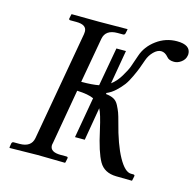

<svg xmlns="http://www.w3.org/2000/svg" viewBox="-97 -752 875 855"><g transform="rotate(15 340.0 -325.0)"><path d="M333 -121H288L321 -309Q296 -321 244 -323L200 -71Q198 -63 198 -59Q198 -28 247 -28H273Q282 -28 280 -20L276 -1L274 1Q188 -1 148 -1L20 1L18 -1L21 -20Q23 -28 30 -28H57Q111 -28 119 -71L208 -574Q208 -576 208.5 -580Q209 -584 209 -586Q209 -618 161 -618H134Q125 -618 127 -626L131 -645L133 -646Q220 -645 259 -645L388 -646L390 -645L386 -626Q384 -618 377 -618H351Q296 -618 288 -574L251 -366Q302 -366 332 -372L364 -550H408L381 -394Q404 -411 422 -440.5Q440 -470 447 -489Q454 -508 466 -544Q481 -589 523 -620Q565 -651 617 -651Q680 -651 680 -608Q680 -607 679.5 -605Q679 -603 679 -601Q676 -583 660 -571Q644 -559 627 -559Q603 -559 593 -572Q578 -590 560 -590Q543 -590 526 -573Q509 -556 501 -533Q491 -505 486.5 -492.5Q482 -480 469 -452Q456 -424 444 -408Q432 -392 413 -374Q394 -356 372 -347V-342Q393 -340 407.5 -332.5Q422 -325 431 -307.5Q440 -290 445 -276.5Q450 -263 457 -236Q482 -138 512.5 -83Q543 -28 571 -28H581Q590 -28 588 -20L584 -1L583 1L510 0Q455 -1 431.5 -42Q408 -83 387 -180Q371 -252 359 -273Z"/></g></svg>

Font: Linux Libertine O
Style: Italic
Weight: 400
Italic angle: -12°
Designer: Philipp H. Poll
Foundry: Philipp H. Poll
Version: Version 5.1.6